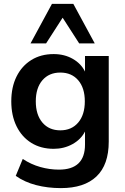

<svg xmlns="http://www.w3.org/2000/svg" viewBox="-20 -777 644 987"><path d="M293 190Q225 190 165.5 174.5Q106 159 61 127L97 40Q139 68 187 81.5Q235 95 283 95Q417 95 417 -34V-101Q396 -60 352.5 -36Q309 -12 256 -12Q190 -12 141 -42.5Q92 -73 65 -128Q38 -183 38 -256Q38 -329 65 -383.5Q92 -438 141 -468.5Q190 -499 256 -499Q311 -499 354 -474.5Q397 -450 417 -409V-489H539V-49Q539 70 476 130Q413 190 293 190ZM290 -107Q348 -107 382 -147Q416 -187 416 -256Q416 -325 382 -364.5Q348 -404 290 -404Q232 -404 198 -364.5Q164 -325 164 -256Q164 -187 198 -147Q232 -107 290 -107ZM137 -554 247 -757H357L467 -554H387L302 -686L217 -554Z"/></svg>

Font: Nunito Sans
Style: Bold
Weight: 700
Designer: Vernon Adams
Foundry: Vernon Adams
Version: Version 3.101; ttfautohint (v1.8.4.7-5d5b);gftools[0.9.27]